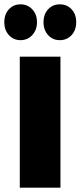

<svg xmlns="http://www.w3.org/2000/svg" viewBox="-33 -861 370 881"><path d="M-13.3 -758.9Q-13.3 -795.6 7.8 -818.3Q28.9 -841.1 61.1 -841.1Q93.3 -841.1 115 -818.3Q136.7 -795.6 136.7 -758.9Q136.7 -723.3 115 -700Q93.3 -676.7 61.1 -676.7Q28.9 -676.7 7.8 -700Q-13.3 -723.3 -13.3 -758.9ZM166.7 -758.9Q166.7 -795.6 187.8 -818.3Q208.9 -841.1 241.1 -841.1Q274.4 -841.1 295.6 -818.3Q316.7 -795.6 316.7 -758.9Q316.7 -723.3 295.6 -700Q274.4 -676.7 241.1 -676.7Q208.9 -676.7 187.8 -700Q166.7 -723.3 166.7 -758.9ZM244.4 -601.1V0H57.8V-601.1Z"/></svg>

Font: Paperlogy 9 Black
Style: Regular
Weight: 900
Designer: redesigned by Lee Juim, glyphs from Gmarket Sans & Montserrat
Foundry: PT&
Version: Version 1.001